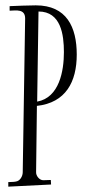

<svg xmlns="http://www.w3.org/2000/svg" viewBox="-20 -709 317 718"><path d="M142 -35C127 -35 114 -52 115 -66L118 -313C226 -325 267 -403 267 -505C267 -608 229 -689 114 -689C81 -689 48 -687 16 -686V-669C41 -670 74 -676 74 -640L65 -65C65 -50 55 -32 39 -30C30 -28 20 -29 11 -28V-11L171 -19L170 -36C161 -36 151 -35 142 -35ZM219 -514C219 -444 202 -344 119 -329L124 -666C208 -666 219 -579 219 -514Z"/></svg>

Font: Bigelow Rules
Style: Regular
Weight: 400
Designer: Astigmatic (AOETI)
Foundry: Astigmatic (AOETI)
Version: Version 1.000